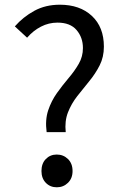

<svg xmlns="http://www.w3.org/2000/svg" viewBox="-20 -782 514 815"><path d="M178 -221Q171 -273 184.5 -313.5Q198 -354 222 -387.5Q246 -421 271.5 -451Q297 -481 314.5 -511.5Q332 -542 332 -578Q332 -623 305 -654.5Q278 -686 224 -686Q187 -686 154 -669Q121 -652 95 -622L43 -670Q78 -710 125.5 -736Q173 -762 234 -762Q319 -762 370 -714.5Q421 -667 421 -584Q421 -540 403 -504.5Q385 -469 359 -437.5Q333 -406 308 -374Q283 -342 268.5 -305Q254 -268 259 -221ZM221 13Q193 13 174.5 -6Q156 -25 156 -56Q156 -88 174.5 -107Q193 -126 221 -126Q249 -126 268.5 -107Q288 -88 288 -56Q288 -25 268.5 -6Q249 13 221 13Z"/></svg>

Font: Source Han Sans
Style: Regular
Weight: 400
Designer: Ryoko NISHIZUKA Ë•øÂ°öÊ∂ºÂ≠ê (kana, bopomofo & ideographs); Paul D. Hunt (Latin, Greek & Cyrillic); Sandoll Communicatio
Foundry: Adobe
Version: Version 2.004;hotconv 1.0.118;makeotfexe 2.5.65603